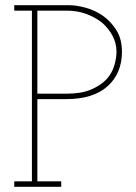

<svg xmlns="http://www.w3.org/2000/svg" viewBox="-20 -720 525 740"><path d="M216 0V-21H124V-338H236Q339 -338 394.5 -387.5Q450 -437 450 -521Q450 -569 429 -603Q408 -637 377 -659Q347 -680 311 -690Q275 -700 246 -700H35V-679H103V-21H35V0ZM124 -679H238Q278 -679 313 -666Q348 -653 374 -632Q399 -610 414 -581.5Q429 -553 429 -521Q429 -495 420 -466Q411 -437 390 -414Q367 -390 330 -374.5Q293 -359 237 -359H124Z"/></svg>

Font: Josefin Slab ExtraLight
Style: Regular
Weight: 250
Designer: Santiago Orozco
Foundry: Typemade
Version: Version 2.000